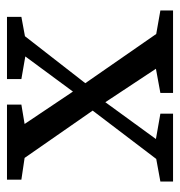

<svg xmlns="http://www.w3.org/2000/svg" viewBox="-3 -510 513 547"><g transform="rotate(-90 253.5 -236.5)"><path d="M497.1 0H262.2V-36.1L331.1 -48.8L235.8 -192.9L130.9 -48.8L203.1 -36.1V0H9.8V-36.1L74.2 -47.9L211.9 -229L77.1 -422.9L15.1 -432.1V-473.1H229V-432.1L173.8 -422.9L266.1 -285.2L366.2 -420.9L301.8 -432.1V-473.1H479V-432.1L423.8 -421.9L290 -250L430.2 -47.9L497.1 -36.1Z"/></g></svg>

Font: SourceSerifPro-Regular
Style: Regular
Weight: 400
Designer: Frank Grießhammer
Foundry: Adobe Systems Incorporated
Version: Version 1.014;PS Version 1.0;hotconv 1.0.73;makeotf.lib2.5.5